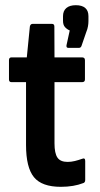

<svg xmlns="http://www.w3.org/2000/svg" viewBox="-20 -714 387 742"><path d="M215.2 8Q141.7 8 111.2 -29.3Q80.6 -66.7 80.6 -153.8V-396.5H24.6Q14.7 -396.5 14.7 -406.9V-481.4Q14.7 -492.3 24.6 -492.3H83.6L95.4 -611.4Q97.4 -621.8 106.4 -621.8H180.7Q190.1 -621.8 190.1 -611.4L190.6 -492.3H296.9Q308.3 -492.3 308.3 -481.4V-406.9Q308.3 -396.5 296.9 -396.5H190.6V-160.1Q190.6 -121.9 201.9 -105.1Q213.2 -88.3 241.3 -88.3Q255.4 -88.3 269.4 -91.8Q283.5 -95.3 297.4 -100.3Q309.3 -105.3 309.3 -91.9V-18.4Q309.3 -7.9 300.4 -6Q283.9 0.5 262 4.3Q240.1 8 215.2 8ZM243.3 -529.1Q235.9 -529.1 236.9 -538.6L249.5 -596.3Q238.9 -600.7 231.2 -609.2Q223.5 -617.7 223.5 -633.6V-651.2Q223.5 -672 236.4 -683Q249.3 -693.9 273.1 -693.9Q297 -693.9 309.4 -683.2Q321.8 -672.5 321.8 -651.6V-632.6Q321.8 -623.1 320 -612.4Q318.2 -601.6 313.2 -589.6L294.8 -536.1Q291.8 -529.1 285.8 -529.1Z"/></svg>

Font: Sofia Sans Condensed
Style: Regular
Weight: 400
Designer: Botio Nikoltchev, Ani Petrova
Foundry: lettersoup
Version: Version 4.100